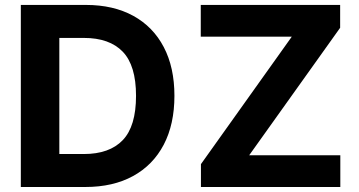

<svg xmlns="http://www.w3.org/2000/svg" viewBox="-20 -747 1434 767"><path d="M321 0H63.2V-727.3H323.2Q432.9 -727.3 512.3 -683.8Q591.6 -640.3 634.2 -558.9Q676.8 -477.6 676.8 -364.3Q676.8 -250.7 634.1 -169Q591.3 -87.4 511.5 -43.7Q431.8 0 321 0ZM217 -131.7H314.6Q417.3 -131.7 470.3 -187.1Q523.4 -242.5 523.4 -364.3Q523.4 -485.4 470.3 -540.5Q417.3 -595.5 315 -595.5H217ZM782.7 0V-91.3L1145.6 -600.5H782V-727.3H1338.8V-636L975.5 -126.8H1339.5V0Z"/></svg>

Font: Inter Zeller
Style: Bold
Weight: 700
Designer: Rasmus Andersson; Joe Bland
Foundry: zeller
Version: Version 3.015;git-dec3a8cb1